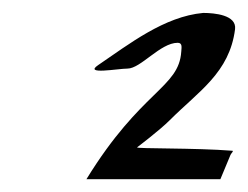

<svg xmlns="http://www.w3.org/2000/svg" viewBox="-20 -820 384 297"><path d="M339.5 -586.8C282.3 -591.4 189.3 -589.7 192.1 -592.1C192.1 -592.1 227.1 -618.5 242.6 -634.1C287.2 -678.8 335 -707.5 343.6 -774.8C346.4 -796.9 311.6 -800 294.3 -800C234 -794.5 179.9 -751.9 131.7 -719.2C109.2 -703.9 162.7 -713.9 177.2 -713.9C197.7 -713.9 228 -753.8 254.8 -753.8C262.5 -753.8 260.8 -746.6 260.4 -740.2C256.7 -683.7 198.5 -680.9 113.7 -542.8H320.9L336.6 -580.5C337.8 -583.1 341.9 -586.5 339.5 -586.8Z"/></svg>

Font: Rocketfuel
Style: Italic
Weight: 400
Designer: Mew Too
Foundry: Cannot Into Space Fonts.
Version: Version 0.27